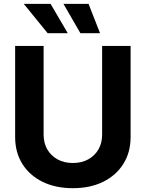

<svg xmlns="http://www.w3.org/2000/svg" viewBox="-20 -966 756 997"><path d="M358.4 11.2Q268.1 11.2 200.4 -22.2Q132.8 -55.7 95.7 -115.5Q58.6 -175.3 58.6 -254.4V-727.5H206.5V-266.6Q206.5 -223.6 225.3 -190.7Q244.1 -157.7 278.3 -138.7Q312.5 -119.6 358.4 -119.6Q404.3 -119.6 438.5 -138.7Q472.7 -157.7 491.5 -190.7Q510.3 -223.6 510.3 -266.6V-727.5H658.2V-254.4Q658.2 -175.3 620.8 -115.5Q583.5 -55.7 516.1 -22.2Q448.7 11.2 358.4 11.2ZM397.5 -793.5 309.6 -945.8H439.9L499.5 -793.5ZM227.5 -793.5 103.5 -945.8H242.7L332 -793.5Z"/></svg>

Font: Inter 24pt
Style: Bold
Weight: 700
Designer: Rasmus Andersson
Foundry: rsms
Version: Version 4.001;git-66647c0bb